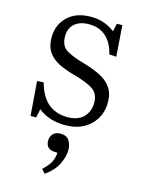

<svg xmlns="http://www.w3.org/2000/svg" viewBox="-119 -589 676 922"><g transform="rotate(15 219.5 -128.0)"><path d="M59 14 46 -156 78 -158Q98 -87 137 -56.5Q176 -26 230 -26Q283 -26 310.5 -54Q338 -82 338 -126Q338 -170 308 -191Q278 -212 208 -231Q167 -242 133 -258.5Q99 -275 79 -303Q59 -331 59 -377Q59 -439 101 -480Q143 -521 218 -521Q255 -521 285 -509.5Q315 -498 336 -481L345 -521H372L383 -367L348 -369Q335 -425 301.5 -454.5Q268 -484 218 -484Q172 -484 146 -461.5Q120 -439 120 -398Q120 -350 153 -330.5Q186 -311 242 -296Q287 -283 323 -265.5Q359 -248 380 -219Q401 -190 401 -144Q401 -76 354.5 -31Q308 14 230 14Q191 14 157 3.5Q123 -7 96 -29L87 14ZM196 265 179 245Q209 217 219 195Q229 173 229 151H219Q193 151 182 138.5Q171 126 171 107Q171 87 183.5 73Q196 59 221 59Q251 59 264 79Q277 99 277 124Q277 159 258 197Q239 235 196 265Z"/></g></svg>

Font: Literata 36pt Light
Style: Regular
Weight: 300
Designer: Latin by Veronika Burian and Jose Scaglione. Greek by Irene Vlachou. Cyrillic by Vera Evstafieva.
Foundry: TypeTogether
Version: Version 3.002